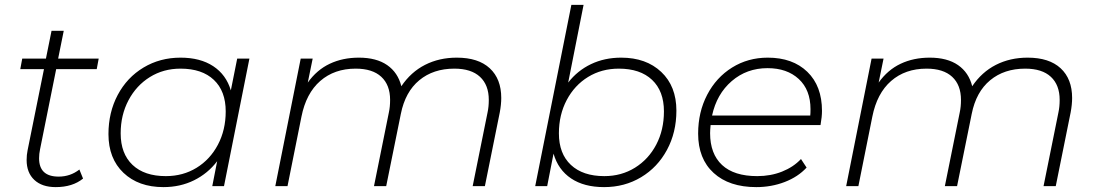

<svg xmlns="http://www.w3.org/2000/svg" viewBox="-20 -762 4495 786"><path d="M144 -151Q140 -132 140 -114Q140 -39 220 -39Q268 -39 305 -68L320 -31Q277 4 208 4Q152 4 120.5 -25.5Q89 -55 89 -107Q89 -128 93 -147L160 -479H63L71 -522H168L191 -636H241L218 -522H384L376 -479H210Z M1001 -522 897 0H849L869 -102Q831 -52 774.5 -24Q718 4 649 4Q547 4 485.5 -54.5Q424 -113 424 -213Q424 -302 462 -373.5Q500 -445 567.5 -485.5Q635 -526 719 -526Q800 -526 853 -491Q906 -456 925 -392L951 -522ZM904 -306Q904 -389 855.5 -435Q807 -481 719 -481Q649 -481 593.5 -446.5Q538 -412 506 -351.5Q474 -291 474 -216Q474 -133 522.5 -87Q571 -41 659 -41Q729 -41 784.5 -75Q840 -109 872 -169.5Q904 -230 904 -306Z M2032 -361Q2032 -334 2026 -302L1965 0H1915L1976 -302Q1981 -325 1981 -353Q1981 -414 1945 -447.5Q1909 -481 1840 -481Q1754 -481 1696.5 -433.5Q1639 -386 1621 -296L1561 0H1511L1572 -302Q1577 -325 1577 -353Q1577 -414 1541 -447.5Q1505 -481 1436 -481Q1349 -481 1291 -430.5Q1233 -380 1214 -284L1157 0H1107L1211 -522H1260L1240 -424Q1277 -476 1330 -501Q1383 -526 1449 -526Q1521 -526 1565 -495.5Q1609 -465 1623 -409Q1662 -467 1720 -496.5Q1778 -526 1850 -526Q1938 -526 1985 -482.5Q2032 -439 2032 -361Z M2749 -309Q2749 -220 2710.5 -148.5Q2672 -77 2604.5 -36.5Q2537 4 2453 4Q2371 4 2318 -31.5Q2265 -67 2246 -133L2220 0H2171L2319 -742H2369L2306 -424Q2344 -473 2399.5 -499.5Q2455 -526 2523 -526Q2625 -526 2687 -467.5Q2749 -409 2749 -309ZM2698 -306Q2698 -389 2649.5 -435Q2601 -481 2513 -481Q2443 -481 2387.5 -447Q2332 -413 2300 -352.5Q2268 -292 2268 -216Q2268 -133 2317 -87Q2366 -41 2454 -41Q2524 -41 2579.5 -75.5Q2635 -110 2666.5 -170Q2698 -230 2698 -306Z M2889 -250Q2887 -228 2887 -217Q2887 -132 2936 -86.5Q2985 -41 3080 -41Q3135 -41 3181.5 -59.5Q3228 -78 3259 -111L3282 -76Q3247 -38 3192.5 -17Q3138 4 3076 4Q2965 4 2901.5 -54Q2838 -112 2838 -215Q2838 -303 2875 -374Q2912 -445 2977 -485.5Q3042 -526 3123 -526Q3225 -526 3285 -468Q3345 -410 3345 -308Q3345 -284 3339 -250ZM2895 -289H3297Q3298 -298 3298 -315Q3298 -394 3250 -438.5Q3202 -483 3122 -483Q3037 -483 2975.5 -430Q2914 -377 2895 -289Z M4369 -361Q4369 -334 4363 -302L4302 0H4252L4313 -302Q4318 -325 4318 -353Q4318 -414 4282 -447.5Q4246 -481 4177 -481Q4091 -481 4033.5 -433.5Q3976 -386 3958 -296L3898 0H3848L3909 -302Q3914 -325 3914 -353Q3914 -414 3878 -447.5Q3842 -481 3773 -481Q3686 -481 3628 -430.5Q3570 -380 3551 -284L3494 0H3444L3548 -522H3597L3577 -424Q3614 -476 3667 -501Q3720 -526 3786 -526Q3858 -526 3902 -495.5Q3946 -465 3960 -409Q3999 -467 4057 -496.5Q4115 -526 4187 -526Q4275 -526 4322 -482.5Q4369 -439 4369 -361Z"/></svg>

Font: Idrija
Style: Italic
Weight: 300
Italic angle: -11.3°
Designer: Julieta Ulanovsky
Foundry: Julieta Ulanovsky
Version: Version 7.200